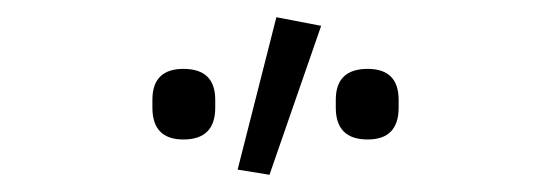

<svg xmlns="http://www.w3.org/2000/svg" viewBox="-20 -789 640 223"><path d="M193 -627Q157 -627 157 -664V-673Q157 -709 193 -709Q230 -709 230 -673V-664Q230 -627 193 -627ZM407 -627Q370 -627 370 -664V-673Q370 -709 407 -709Q443 -709 443 -673V-664Q443 -627 407 -627ZM353 -759 293 -586 256 -592 301 -769Z"/></svg>

Font: IBM Plex Sans Light
Style: Regular
Weight: 300
Designer: Mike Abbink, Paul van der Laan, Pieter van Rosmalen
Foundry: Bold Monday
Version: Version 3.0